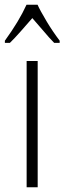

<svg xmlns="http://www.w3.org/2000/svg" viewBox="-41 -786 270 806"><path d="M186.5 -606Q166 -626.5 142.1 -655.3L94.7 -710Q81.5 -694.8 45.9 -654.3Q21 -626 0.5 -606H-20.5V-615.2Q39.1 -697.3 70.3 -766.1H116.7Q127 -742.7 155.3 -695.3Q180.2 -653.8 209.5 -615.2V-606ZM117.2 0H70.8V-529.8H117.2Z"/></svg>

Font: Germano
Style: Regular
Weight: 300
Width: 3
Foundry: Ascender Corporation
Version: Version 1.10; ttfautohint (v1.5)